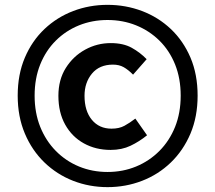

<svg xmlns="http://www.w3.org/2000/svg" viewBox="-20 -763 889 793"><path d="M424.2 9.9Q349.3 9.9 282.4 -16.1Q215.5 -42.1 163.8 -91.8Q112.2 -141.5 82.7 -211.3Q53.1 -281.1 53.1 -368Q53.1 -455.7 82.7 -525.1Q112.2 -594.4 163.8 -643.2Q215.5 -692 282.4 -717.5Q349.3 -743 424.2 -743Q499.1 -743 566.5 -717.5Q633.9 -692 685.5 -643.2Q737.1 -594.4 766.7 -525.1Q796.2 -455.7 796.2 -368Q796.2 -281.1 766.7 -211.3Q737.1 -141.5 685.5 -91.8Q633.9 -42.1 566.5 -16.1Q499.1 9.9 424.2 9.9ZM424.2 -52.7Q487.2 -52.7 541.9 -75.2Q596.7 -97.8 638.4 -139.6Q680 -181.5 703.2 -239.2Q726.3 -296.9 726.3 -368Q726.3 -439.1 703.2 -496.7Q680 -554.3 638.4 -595.3Q596.7 -636.3 541.9 -658.4Q487.2 -680.4 424.2 -680.4Q361.2 -680.4 306.5 -658.4Q251.8 -636.3 210.6 -595.3Q169.3 -554.3 146.1 -496.7Q123 -439.1 123 -368Q123 -296.9 146.1 -239.2Q169.3 -181.5 210.6 -139.6Q251.8 -97.8 306.5 -75.2Q361.2 -52.7 424.2 -52.7ZM437 -143.8Q375 -143.8 326.2 -171Q277.3 -198.1 249.3 -248.2Q221.2 -298.3 221.2 -367.3Q221.2 -433.6 251.8 -482.3Q282.5 -531.1 331.8 -558Q381 -585 437.5 -585Q489.3 -585 524.1 -565.6Q558.9 -546.3 585.7 -518.5L529.6 -454.7Q509.8 -474.8 490.9 -485.5Q472.1 -496.1 446.6 -496.1Q390.6 -496.1 359.8 -459Q329.1 -421.9 329.1 -367.3Q329.1 -304.9 359.3 -268.3Q389.5 -231.6 440.7 -231.6Q472.4 -231.6 494.1 -243.6Q515.9 -255.5 539 -273.2L587.4 -204.3Q555.1 -178.1 519.1 -161Q483.2 -143.8 437 -143.8Z"/></svg>

Font: Noto Sans SC Thin
Style: Regular
Weight: 100
Designer: Ryoko NISHIZUKA 西塚涼子 (kana, bopomofo & ideographs); Paul D. Hunt (Latin, Greek & Cyrillic); Sandoll Communications 산돌커뮤니
Foundry: Adobe
Version: Version 2.004-H2;hotconv 1.0.118;makeotfexe 2.5.65603